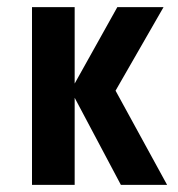

<svg xmlns="http://www.w3.org/2000/svg" viewBox="-20 -520 500 540"><path d="M70 0V-500H190V-285L310 -500H440L305 -265L450 0H320L190 -245V0Z"/></svg>

Font: Cuprum
Style: Regular
Weight: 400
Designer: Jovanny Lemonad
Foundry: Jovanny Lemonad
Version: Version 3.000